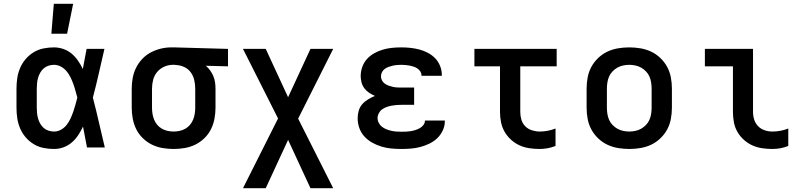

<svg xmlns="http://www.w3.org/2000/svg" viewBox="-20 -778 4240 1013"><path d="M265 8Q237 8 209.5 2.5Q182 -3 158 -17.5Q134 -32 115.5 -53.5Q97 -75 86 -101Q75 -127 71 -154.5Q67 -182 67 -210V-310Q67 -338 71 -365.5Q75 -393 86 -419Q97 -445 115.5 -466.5Q134 -488 158 -502.5Q182 -517 209.5 -522.5Q237 -528 265 -528Q290 -528 314.5 -519.5Q339 -511 358 -495Q377 -479 391.5 -458Q406 -437 417 -414Q422 -441 427 -467.5Q432 -494 437 -520H531Q516 -456 501.5 -391.5Q487 -327 470 -263Q487 -198 502 -132Q517 -66 533 0H439Q434 -27 428.5 -55Q423 -83 418 -110Q407 -87 393 -65.5Q379 -44 359.5 -27Q340 -10 315.5 -1Q291 8 265 8ZM265 -84Q285 -84 302.5 -94Q320 -104 332 -119.5Q344 -135 352 -152.5Q360 -170 366.5 -188.5Q373 -207 378 -225.5Q383 -244 388 -263Q383 -281 378 -299.5Q373 -318 366.5 -336Q360 -354 351.5 -371Q343 -388 331 -402.5Q319 -417 301.5 -426.5Q284 -436 265 -436Q251 -436 236.5 -431.5Q222 -427 211 -417.5Q200 -408 192.5 -395Q185 -382 181 -368Q177 -354 175.5 -339.5Q174 -325 174 -310V-210Q174 -195 175.5 -180.5Q177 -166 181 -152Q185 -138 192.5 -125Q200 -112 211 -102.5Q222 -93 236.5 -88.5Q251 -84 265 -84ZM251 -600 264 -758H366L334 -600Z M896 8Q867 8 837.5 3Q808 -2 781.5 -15Q755 -28 733.5 -49Q712 -70 699 -96Q686 -122 680.5 -151.5Q675 -181 675 -210V-310Q675 -338 680 -366Q685 -394 697.5 -419.5Q710 -445 729.5 -466Q749 -487 774 -500.5Q799 -514 827 -521Q855 -528 883 -528H900L1183 -520V-428L1066 -431Q1079 -420 1089 -406Q1099 -392 1105.5 -376.5Q1112 -361 1114.5 -344Q1117 -327 1117 -310V-210Q1117 -181 1111.5 -151.5Q1106 -122 1093 -96Q1080 -70 1058.5 -49Q1037 -28 1010.5 -15Q984 -2 954.5 3Q925 8 896 8ZM896 -84Q912 -84 928 -87.5Q944 -91 958 -99Q972 -107 982.5 -119.5Q993 -132 999 -147Q1005 -162 1007.5 -178Q1010 -194 1010 -210V-310Q1010 -333 1005 -355Q1000 -377 987 -395.5Q974 -414 953 -424Q932 -434 909 -435L900 -436H892Q868 -436 846 -426Q824 -416 809 -398Q794 -380 788 -357Q782 -334 782 -310V-210Q782 -194 784.5 -178Q787 -162 793 -147Q799 -132 809.5 -119.5Q820 -107 834 -99Q848 -91 864 -87.5Q880 -84 896 -84Z M1262 215 1447 -153 1262 -520H1382L1500 -265L1618 -520H1738L1553 -152L1738 215H1618L1500 -40L1382 215Z M2097 8Q2071 8 2044.5 5.5Q2018 3 1993 -4.5Q1968 -12 1944.5 -25Q1921 -38 1903 -57.5Q1885 -77 1876 -102Q1867 -127 1867 -154Q1867 -174 1872.5 -193.5Q1878 -213 1891 -228Q1904 -243 1921.5 -253.5Q1939 -264 1958 -272Q1942 -279 1927.5 -288.5Q1913 -298 1902.5 -312Q1892 -326 1887.5 -343Q1883 -360 1883 -377Q1883 -401 1891.5 -425Q1900 -449 1916.5 -467Q1933 -485 1954.5 -497Q1976 -509 1999.5 -516Q2023 -523 2047.5 -525.5Q2072 -528 2097 -528Q2121 -528 2145 -525.5Q2169 -523 2192 -517Q2215 -511 2237 -499.5Q2259 -488 2275.5 -471Q2292 -454 2301.5 -431Q2311 -408 2311 -384V-378H2204V-380Q2204 -391 2198 -400.5Q2192 -410 2182.5 -416.5Q2173 -423 2162.5 -426.5Q2152 -430 2141 -432Q2130 -434 2119 -435Q2108 -436 2097 -436Q2086 -436 2074.5 -435Q2063 -434 2052 -431.5Q2041 -429 2030 -425Q2019 -421 2010 -414.5Q2001 -408 1995.5 -397.5Q1990 -387 1990 -375Q1990 -364 1995.5 -353.5Q2001 -343 2010.5 -336.5Q2020 -330 2031 -326Q2042 -322 2053.5 -319.5Q2065 -317 2076.5 -316.5Q2088 -316 2100 -316H2165V-225H2100Q2086 -225 2072.5 -224Q2059 -223 2046 -220.5Q2033 -218 2020 -213.5Q2007 -209 1996 -201Q1985 -193 1978.5 -180.5Q1972 -168 1972 -155Q1972 -142 1978.5 -129.5Q1985 -117 1995.5 -109Q2006 -101 2018.5 -96Q2031 -91 2044 -88Q2057 -85 2070.5 -84Q2084 -83 2097 -83Q2110 -83 2122.5 -83.5Q2135 -84 2147.5 -86Q2160 -88 2172 -92Q2184 -96 2195 -102Q2206 -108 2214 -118.5Q2222 -129 2222 -142H2327V-138Q2327 -113 2316 -89.5Q2305 -66 2286.5 -48.5Q2268 -31 2245 -20Q2222 -9 2197.5 -2.5Q2173 4 2147.5 6Q2122 8 2097 8Z M2827 8Q2800 8 2773 4Q2746 0 2721.5 -11Q2697 -22 2676.5 -40.5Q2656 -59 2642.5 -82.5Q2629 -106 2623.5 -133Q2618 -160 2618 -187V-428H2483V-520H2917V-428H2725V-187Q2725 -166 2731 -146Q2737 -126 2751.5 -111.5Q2766 -97 2786.5 -90.5Q2807 -84 2827 -84Q2849 -84 2870 -88Q2891 -92 2911 -100V-8Q2891 0 2870 4Q2849 8 2827 8Z M3300 8Q3270 8 3240.5 3Q3211 -2 3184.5 -14.5Q3158 -27 3136 -48Q3114 -69 3100 -95Q3086 -121 3080.5 -150.5Q3075 -180 3075 -210V-310Q3075 -340 3080.5 -369.5Q3086 -399 3100 -425Q3114 -451 3136 -472Q3158 -493 3184.5 -505.5Q3211 -518 3240.5 -523Q3270 -528 3300 -528Q3330 -528 3359.5 -523Q3389 -518 3415.5 -505.5Q3442 -493 3464 -472Q3486 -451 3500 -425Q3514 -399 3519.5 -369.5Q3525 -340 3525 -310V-210Q3525 -180 3519.5 -150.5Q3514 -121 3500 -95Q3486 -69 3464 -48Q3442 -27 3415.5 -14.5Q3389 -2 3359.5 3Q3330 8 3300 8ZM3300 -84Q3316 -84 3332.5 -87.5Q3349 -91 3363 -99Q3377 -107 3388.5 -119Q3400 -131 3406.5 -146Q3413 -161 3415.5 -177.5Q3418 -194 3418 -210V-310Q3418 -326 3415.5 -342.5Q3413 -359 3406.5 -374Q3400 -389 3388.5 -401Q3377 -413 3363 -421Q3349 -429 3332.5 -432.5Q3316 -436 3300 -436Q3284 -436 3267.5 -432.5Q3251 -429 3237 -421Q3223 -413 3211.5 -401Q3200 -389 3193.5 -374Q3187 -359 3184.5 -342.5Q3182 -326 3182 -310V-210Q3182 -194 3184.5 -177.5Q3187 -161 3193.5 -146Q3200 -131 3211.5 -119Q3223 -107 3237 -99Q3251 -91 3267.5 -87.5Q3284 -84 3300 -84Z M4055 8Q4028 8 4001 4Q3974 0 3949.5 -11Q3925 -22 3904.5 -40.5Q3884 -59 3870.5 -82.5Q3857 -106 3852 -133Q3847 -160 3847 -187V-428H3699V-520H3953V-187Q3953 -166 3959.5 -146Q3966 -126 3980.5 -111.5Q3995 -97 4015 -90.5Q4035 -84 4055 -84Q4077 -84 4098 -88Q4119 -92 4139 -100V-8Q4119 0 4098 4Q4077 8 4055 8Z"/></svg>

Font: Iosevka Semibold Extended
Style: Regular
Weight: 600
Width: 7
Monospace: yes
Designer: Belleve Invis
Foundry: Belleve Invis
Version: Version 32.5.0; ttfautohint (v1.8.4)